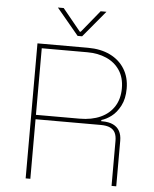

<svg xmlns="http://www.w3.org/2000/svg" viewBox="-59 -947 801 996"><g transform="rotate(5 341.0 -448.5)"><path d="M475.6 -310.1H124.5L124 -333H363.8Q426.8 -333 472.9 -354Q519 -375 543.9 -414.6Q568.8 -454.1 568.8 -508.8Q568.8 -564.5 543.2 -602.8Q517.6 -641.1 473.6 -660.4Q429.7 -679.7 374.5 -679.7H124L124.5 -703.1H376Q441.9 -703.1 491 -679.2Q540 -655.3 566.9 -611.6Q593.8 -567.9 593.8 -509.3Q593.8 -456.5 574.5 -419.7Q555.2 -382.8 528.6 -362.8Q502 -342.8 477.1 -335.9V-329.6H482.9Q516.6 -329.6 539.1 -318.8Q561.5 -308.1 572.8 -287.6Q584 -267.1 584 -237.3V0H559.6V-234.4Q559.6 -259.8 551.5 -276.4Q543.5 -293 525.1 -301.5Q506.8 -310.1 475.6 -310.1ZM136.7 -703.1V0H112.3V-703.1ZM316.4 -759.8H328.1V-782.7H325.7L231.9 -897.5H201.7ZM424.3 -897.5 330.6 -782.7H328.1V-759.8H339.8L454.6 -897.5Z"/></g></svg>

Font: Wand UI Pro
Style: Regular
Weight: 400
Designer: Andreas Faust
Version: Version 1.003;FEAKit 1.0